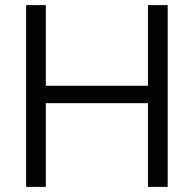

<svg xmlns="http://www.w3.org/2000/svg" viewBox="-20 -730 757 750"><path d="M82 0V-710H159V-395H558V-710H635V0H558V-327H159V0Z"/></svg>

Font: LivvicRegular
Style: Regular
Weight: 400
Designer: Jacques Le Bailly, Baron von Fonthausen
Version: Version 1.001; ttfautohint (v1.8.2)